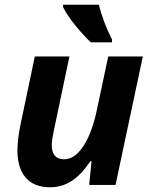

<svg xmlns="http://www.w3.org/2000/svg" viewBox="-20 -786 644 816"><path d="M193 10C269 10 321 -36 364 -101H369L359 0H471L587 -546H440L392 -320C368 -204 319 -109 253 -109C218 -109 200 -129 200 -169C200 -184 203 -204 208 -227L275 -546H128L66 -251C58 -212 54 -171 54 -147C54 -51 98 10 193 10ZM248 -766V-756C270 -710 325 -645 366 -606H456V-618C431 -667 411 -721 400 -766Z"/></svg>

Font: BC Sans
Style: Bold Italic
Weight: 700
Italic angle: -12°
Designer: Monotype Design Team
Province of B.C.
Foundry: Monotype Imaging Inc.
Version: Version 2.000;GOOG;noto-source:20170915:90ef993387c0